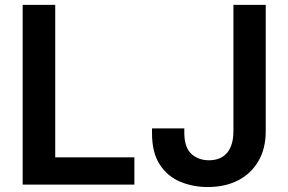

<svg xmlns="http://www.w3.org/2000/svg" viewBox="-20 -747 1167 777"><path d="M71.7 0V-727.3H203.5V-110.4H523.8V0ZM924.7 -727.3H1055.4V-215.9Q1055.4 -146 1025.9 -95.2Q996.4 -44.4 943.7 -17.2Q891 9.9 820.7 9.9Q761 9.9 709.5 -11.5Q658 -33 626.6 -81Q595.2 -128.9 595.2 -207.4V-227.3H725.9V-207.4Q726.6 -149.1 755 -123.8Q783.4 -98.4 825.6 -98.4Q873.2 -98.4 898.8 -128.4Q924.4 -158.4 924.7 -215.9Z"/></svg>

Font: Inter Zeller Semi Bold
Style: Regular
Weight: 600
Designer: Rasmus Andersson; Joe Bland
Foundry: zeller
Version: Version 3.015;git-dec3a8cb1